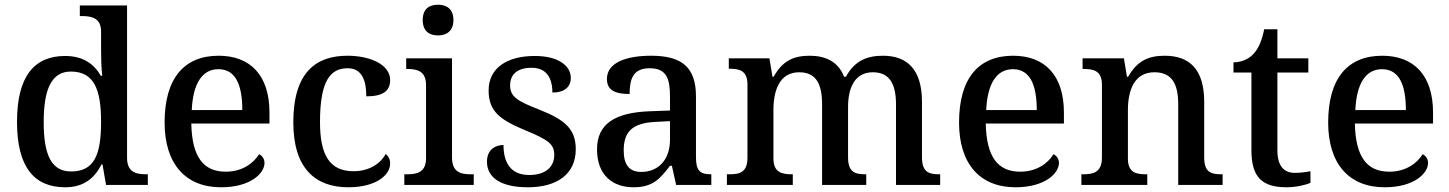

<svg xmlns="http://www.w3.org/2000/svg" viewBox="-20 -783 6136 813"><path d="M256 10C334 10 380 -28 410 -87H414L429 0H606V-45H598C553 -45 518 -56 518 -115V-760H318V-715H326C370 -715 408 -706 408 -649V-572C408 -539 409 -494 413 -462H407C378 -512 332 -546 256 -546C125 -546 52 -460 52 -267C52 -75 125 10 256 10ZM281 -57C198 -57 165 -126 165 -266C165 -405 198 -480 280 -480C378 -480 408 -405 408 -267C408 -125 378 -57 281 -57Z M916 10C1042 10 1100 -50 1100 -93C1100 -112 1088 -125 1077 -130C1053 -91 1005 -56 936 -56C842 -56 793 -117 790 -260H1121V-307C1121 -465 1039 -547 906 -547C759 -547 677 -451 677 -264C677 -91 764 10 916 10ZM1006 -317H792C797 -429 836 -490 905 -490C979 -490 1006 -421 1006 -317Z M1455 10C1574 10 1632 -43 1632 -90C1632 -108 1625 -122 1613 -131C1590 -88 1541 -58 1477 -58C1376 -58 1335 -126 1335 -266C1335 -443 1380 -494 1452 -494C1514 -494 1531 -440 1531 -375C1603 -375 1632 -399 1632 -444C1632 -510 1547 -547 1451 -547C1321 -547 1222 -480 1222 -265C1222 -67 1318 10 1455 10Z M1835 -633C1870 -633 1900 -651 1900 -698C1900 -746 1870 -763 1835 -763C1798 -763 1770 -746 1770 -698C1770 -651 1798 -633 1835 -633ZM1692 0H1986V-45H1973C1929 -45 1894 -55 1894 -117V-536H1700V-491H1705C1748 -491 1784 -481 1784 -423V-113C1784 -55 1748 -45 1705 -45H1692Z M2215 10C2339 10 2418 -46 2418 -151C2418 -239 2369 -277 2263 -319C2174 -354 2140 -372 2140 -421C2140 -466 2168 -496 2231 -496C2290 -496 2319 -458 2319 -391C2370 -391 2397 -415 2397 -453C2397 -503 2347 -546 2244 -546C2127 -546 2049 -495 2049 -400C2049 -310 2099 -275 2205 -231C2299 -192 2327 -174 2327 -127C2327 -77 2291 -42 2221 -42C2142 -42 2112 -95 2112 -169C2082 -169 2042 -153 2042 -98C2042 -29 2104 10 2215 10Z M2663 10C2744 10 2775 -26 2817 -81H2825L2843 0H2992V-45H2989C2944 -45 2927 -61 2927 -117V-375C2927 -501 2864 -547 2737 -547C2634 -547 2550 -519 2550 -449C2550 -402 2582 -385 2646 -385C2646 -449 2661 -494 2731 -494C2805 -494 2817 -446 2817 -373V-315L2734 -312C2582 -307 2508 -257 2508 -151C2508 -41 2574 10 2663 10ZM2695 -55C2644 -55 2621 -86 2621 -146C2621 -223 2655 -263 2759 -267L2817 -270V-191C2817 -108 2769 -55 2695 -55Z M3058 0H3337V-45H3334C3290 -45 3255 -53 3255 -112V-317C3255 -402 3282 -477 3364 -477C3436 -477 3461 -427 3461 -341V0H3648V-45H3645C3600 -45 3571 -54 3571 -117V-330C3571 -409 3598 -477 3676 -477C3747 -477 3774 -427 3774 -341V0H3961V-45H3958C3913 -45 3884 -54 3884 -117V-352C3884 -488 3822 -547 3719 -547C3653 -547 3599 -527 3562 -458H3554C3530 -522 3475 -547 3409 -547C3342 -547 3294 -527 3256 -458H3251L3238 -536H3066V-492H3069C3113 -492 3145 -483 3145 -425V-116C3145 -54 3114 -45 3069 -45H3058Z M4280 10C4406 10 4464 -50 4464 -93C4464 -112 4452 -125 4441 -130C4417 -91 4369 -56 4300 -56C4206 -56 4157 -117 4154 -260H4485V-307C4485 -465 4403 -547 4270 -547C4123 -547 4041 -451 4041 -264C4041 -91 4128 10 4280 10ZM4370 -317H4156C4161 -429 4200 -490 4269 -490C4343 -490 4370 -421 4370 -317Z M4559 0H4838V-45H4833C4789 -45 4756 -53 4756 -112V-317C4756 -402 4784 -477 4868 -477C4943 -477 4969 -427 4969 -341V0H5157V-45H5152C5107 -45 5079 -54 5079 -117V-352C5079 -488 5018 -547 4912 -547C4845 -547 4796 -527 4757 -458H4752L4739 -536H4564V-491H4569C4613 -491 4646 -482 4646 -424V-116C4646 -54 4611 -45 4566 -45H4559Z M5428 10C5468 10 5510 0 5529 -9V-58C5508 -54 5487 -51 5463 -51C5416 -51 5389 -81 5389 -146V-476H5520V-536H5389V-659H5333C5323 -610 5309 -577 5287 -554C5266 -531 5233 -519 5203 -519V-476H5279V-146C5279 -30 5327 10 5428 10Z M5843 10C5969 10 6027 -50 6027 -93C6027 -112 6015 -125 6004 -130C5980 -91 5932 -56 5863 -56C5769 -56 5720 -117 5717 -260H6048V-307C6048 -465 5966 -547 5833 -547C5686 -547 5604 -451 5604 -264C5604 -91 5691 10 5843 10ZM5933 -317H5719C5724 -429 5763 -490 5832 -490C5906 -490 5933 -421 5933 -317Z"/></svg>

Font: Noto Serif Georgian Medium
Style: Regular
Weight: 500
Designer: Monotype Design Team, Akaki Razmadze
Foundry: Google LLC
Version: Version 2.003